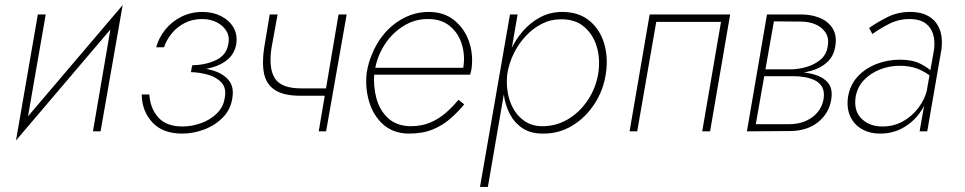

<svg xmlns="http://www.w3.org/2000/svg" viewBox="-20 -517 3798 756"><path d="M448 -440 463 -497 58 -21 43 36ZM160 -460H129L43 36L82 -11ZM463 -497 423 -450 346 0H376Z M733 -240Q778 -241 815.5 -251.5Q853 -262 878 -284Q903 -306 910 -342Q916 -380 899.5 -408.5Q883 -437 850.5 -453.5Q818 -470 777 -470Q732 -470 694 -451Q656 -432 630.5 -400Q605 -368 595 -331H626Q635 -359 655.5 -384.5Q676 -410 706.5 -426Q737 -442 776 -442Q809 -442 834 -429Q859 -416 872 -394Q885 -372 879 -343Q871 -299 830 -280Q789 -261 737 -260ZM697 9Q742 9 785 -7.5Q828 -24 858.5 -55.5Q889 -87 895 -132Q902 -175 880.5 -201Q859 -227 820 -239Q781 -251 735 -252L732 -233Q767 -232 800 -222.5Q833 -213 852.5 -191.5Q872 -170 865 -132Q860 -96 834 -70.5Q808 -45 771.5 -32Q735 -19 699 -19Q634 -19 602.5 -55.5Q571 -92 568 -145H538Q539 -79 580 -35Q621 9 697 9Z M1162 -140H1281L1286 -169H1166ZM1313 -460 1235 0H1264L1345 -460ZM1073 -460H1042L1020 -328Q1011 -268 1020 -226Q1029 -184 1063.5 -162Q1098 -140 1162 -140L1166 -169Q1087 -169 1062 -209Q1037 -249 1049 -328Z M1443 -223H1831Q1833 -229 1834.5 -235.5Q1836 -242 1837 -248Q1844 -307 1825.5 -357Q1807 -407 1767 -438.5Q1727 -470 1669 -470Q1617 -470 1572 -447Q1527 -424 1494 -385.5Q1461 -347 1443 -299Q1436 -283 1431.5 -266Q1427 -249 1424 -231Q1417 -172 1433.5 -116.5Q1450 -61 1490 -26Q1530 9 1591 9Q1645 9 1684.5 -7.5Q1724 -24 1754 -50.5Q1784 -77 1808 -106L1785 -124Q1764 -98 1737 -74Q1710 -50 1675.5 -35Q1641 -20 1596 -20Q1542 -21 1508.5 -51.5Q1475 -82 1462 -130.5Q1449 -179 1454 -232L1456 -241Q1465 -296 1495 -342Q1525 -388 1570 -415.5Q1615 -443 1667 -442Q1719 -442 1752.5 -413.5Q1786 -385 1799 -341Q1812 -297 1804 -250H1446Z M1901 219 2018 -460H1988L1870 219ZM2366 -230Q2375 -294 2358 -348.5Q2341 -403 2299.5 -436.5Q2258 -470 2194 -470Q2147 -470 2108 -449.5Q2069 -429 2039 -394.5Q2009 -360 1990 -317.5Q1971 -275 1964 -230Q1958 -188 1963.5 -146Q1969 -104 1987 -69Q2005 -34 2037 -12.5Q2069 9 2116 9Q2180 10 2233 -22Q2286 -54 2321.5 -109Q2357 -164 2366 -230ZM2336 -230Q2327 -172 2295 -123.5Q2263 -75 2215.5 -47Q2168 -19 2112 -20Q2074 -21 2046 -40Q2018 -59 2001 -89.5Q1984 -120 1978.5 -157Q1973 -194 1978 -230Q1985 -270 2003.5 -307.5Q2022 -345 2050 -375Q2078 -405 2113 -423Q2148 -441 2188 -441Q2244 -442 2279.5 -412Q2315 -382 2329.5 -334Q2344 -286 2336 -230Z M2855 -460H2538L2459 0H2489L2564 -431H2819L2745 0H2776Z M2978 -234 2976 -217H3106Q3128 -217 3150 -213Q3172 -209 3190 -200Q3208 -191 3217.5 -173.5Q3227 -156 3223 -128Q3216 -84 3179 -56Q3142 -28 3085 -28H2943L2939 0L3089 -1Q3157 -1 3200.5 -35.5Q3244 -70 3253 -125Q3260 -169 3239.5 -192Q3219 -215 3183.5 -224.5Q3148 -234 3106 -234ZM2977 -227H3098Q3138 -228 3175 -238.5Q3212 -249 3237.5 -272.5Q3263 -296 3269 -335Q3276 -377 3258.5 -405Q3241 -433 3208 -446.5Q3175 -460 3135 -460H3016L3012 -433L3133 -432Q3165 -432 3191 -421Q3217 -410 3231 -388Q3245 -366 3239 -334Q3234 -301 3210 -281.5Q3186 -262 3156 -253.5Q3126 -245 3099 -244H2980ZM3000 -460 2921 0H2951L3032 -460Z M3349 -135Q3356 -175 3382 -202Q3408 -229 3445 -243.5Q3482 -258 3522 -258Q3564 -258 3595 -245.5Q3626 -233 3650 -212L3653 -232Q3634 -251 3603 -266.5Q3572 -282 3523 -282Q3475 -282 3431 -265Q3387 -248 3357 -215.5Q3327 -183 3319 -135Q3313 -91 3328 -58.5Q3343 -26 3374 -8.5Q3405 9 3445 9Q3495 9 3534.5 -13Q3574 -35 3600.5 -71Q3627 -107 3637 -150L3631 -165Q3621 -125 3596 -92Q3571 -59 3535 -39Q3499 -19 3454 -19Q3404 -19 3372.5 -49.5Q3341 -80 3349 -135ZM3415 -383Q3445 -405 3483 -424Q3521 -443 3567 -442Q3603 -441 3624.5 -425Q3646 -409 3654 -382.5Q3662 -356 3658 -323L3601 0H3631L3687 -323Q3691 -354 3686 -380.5Q3681 -407 3666 -427Q3651 -447 3627 -458Q3603 -469 3570 -470Q3517 -471 3476 -450.5Q3435 -430 3402 -407Z"/></svg>

Font: Jost ExtraLight
Style: Italic
Weight: 250
Italic angle: -5°
Version: Version 3.710